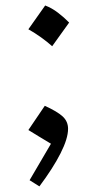

<svg xmlns="http://www.w3.org/2000/svg" viewBox="-20 -557 353 697"><path d="M144 -537.1Q168.5 -527.8 190.7 -510.7Q212.9 -493.7 231 -475.1L169.4 -389.2Q151.4 -405.3 129.4 -421.1Q107.4 -437 83 -450.7ZM142.6 -172.9Q188 -152.3 207.5 -134.3Q227.1 -116.2 227.1 -89.4Q227.1 -54.2 199.7 -0.2Q172.4 53.7 123 119.6L87.4 97.2L165 -35.2Q139.2 -50.8 121.3 -61.5Q103.5 -72.3 83 -85Z"/></svg>

Font: Pinar-DS2-FD Regular
Style: Regular
Weight: 400
Designer: Amin Abedi
Version: Version 2.000